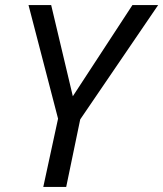

<svg xmlns="http://www.w3.org/2000/svg" viewBox="-20 -734 641 754"><path d="M150 0 208 -268 92 -714H181L266 -356L500 -714H601L295 -265L240 0Z"/></svg>

Font: Noto Sans
Style: Italic
Weight: 400
Italic angle: -12°
Designer: Monotype Design Team
Foundry: Monotype Imaging Inc.
Version: Version 2.013; ttfautohint (v1.8.4.7-5d5b)